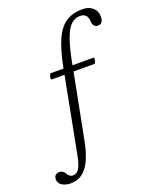

<svg xmlns="http://www.w3.org/2000/svg" viewBox="-318 -814 955 1183"><g transform="rotate(-20 160.0 -223.0)"><path d="M-65 269Q-95 269 -118.5 255Q-142 241 -142 215Q-142 197 -132 188Q-122 179 -109 179Q-81 179 -69 204Q-55 228 -33 228Q-8 228 7.5 203Q23 178 34 121L129 -373H45Q40 -373 40.5 -382.5Q41 -392 44.5 -401.5Q48 -411 53 -411H136Q158 -524 187.5 -590.5Q217 -657 261 -686Q305 -715 370 -715Q411 -715 436.5 -693Q462 -671 462 -634Q462 -587 427 -587Q411 -587 402 -598Q393 -609 393 -622Q393 -681 342 -681Q307 -681 281 -655.5Q255 -630 234.5 -571Q214 -512 195 -411H332Q337 -411 336.5 -401.5Q336 -392 332.5 -382.5Q329 -373 324 -373H188L105 54Q95 106 76.5 155.5Q58 205 24 237Q-10 269 -65 269Z"/></g></svg>

Font: Junicode
Style: Italic
Weight: 400
Italic angle: -11°
Designer: Peter S. Baker
Version: Version 2.100; ttfautohint (v1.8.4)